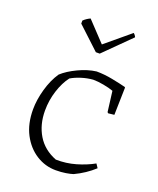

<svg xmlns="http://www.w3.org/2000/svg" viewBox="-129 -752 692 841"><g transform="rotate(20 217.0 -332.0)"><path d="M232 9Q183 9 141 -17.5Q99 -44 73.5 -92.5Q48 -141 48 -208Q48 -252 62 -302Q76 -352 101 -389Q127 -413 170 -433.5Q213 -454 253 -459Q289 -459 327.5 -451.5Q366 -444 393 -437L394 -433L391 -307L363 -304L359 -308L347 -403Q328 -410 300.5 -415Q273 -420 252 -420Q225 -418 198 -409.5Q171 -401 151 -389Q128 -359 113.5 -314Q99 -269 99 -221Q99 -156 128.5 -107Q158 -58 217 -35Q265 -34 309.5 -47Q354 -60 390 -80L402 -62Q363 -26 312 -2Q300 2 279 5.5Q258 9 232 9ZM221 -537 118 -633V-647Q125 -654 133.5 -659.5Q142 -665 149 -668L234 -578L348 -673Q350 -672 354.5 -666.5Q359 -661 360 -657L239 -537Z"/></g></svg>

Font: Labrada Light
Style: Regular
Weight: 300
Designer: Mercedes Jáuregui
Foundry: Omnibus-Type Team
Version: Version 1.000; ttfautohint (v1.8.4.7-5d5b)